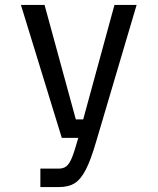

<svg xmlns="http://www.w3.org/2000/svg" viewBox="-20 -560 640 780"><path d="M144 125H219Q237 125 249 116Q261 107 271 83.5Q281 60 294 14L298 0H231L65 -540H161L288 -75H318L445 -540H535L371 14Q349 90 328.5 129.5Q308 169 283 184.5Q258 200 219 200H144Z"/></svg>

Font: Sligoil Micro
Style: Regular
Weight: 400
Designer: Ariel Martín Pérez
Foundry: Igor Stepanchenko
Version: Version 1.001